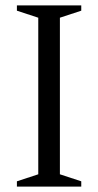

<svg xmlns="http://www.w3.org/2000/svg" viewBox="-20 -690 363 710"><path d="M280.5 -19.5V0H42.5V-19.5L121.5 -45.5V-624.5L42.5 -650.5V-670H280.5V-650.5L201.5 -624.5V-45.5Z"/></svg>

Font: Newsreader Text
Style: Regular
Weight: 400
Designer: Hugues Gentile
Foundry: Production Type
Version: Version 1.002